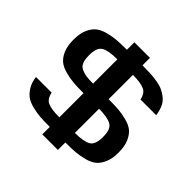

<svg xmlns="http://www.w3.org/2000/svg" viewBox="-213 -1026 1308 1308"><g transform="rotate(45 441.5 -371.5)"><path d="M211 -539V-529Q211 -492 221 -468.5Q231 -445 254 -434.5Q277 -424 301.5 -420.5Q326 -417 367 -417V-651Q284 -651 247.5 -630.5Q211 -610 211 -539ZM377 -417 367 -407V-417H370ZM370 -651H367V-661L377 -651ZM672 -569Q662 -620 626 -635.5Q590 -651 517 -651V-417H520Q576 -417 613.5 -414Q651 -411 694.5 -399.5Q738 -388 763 -367Q788 -346 805 -307Q822 -268 822 -213V-204Q822 -149 805 -110Q788 -71 763 -50Q738 -29 694.5 -17.5Q651 -6 613.5 -3Q576 0 520 0H517V72H367V0H360Q308 0 273.5 -2.5Q239 -5 198 -15Q157 -25 131.5 -43Q106 -61 86 -94Q66 -127 60 -174H211Q221 -122 257 -107Q293 -92 367 -92V-325H363Q307 -325 269.5 -328Q232 -331 189 -342.5Q146 -354 120.5 -375Q95 -396 78 -435Q61 -474 61 -529V-539Q61 -594 78 -633Q95 -672 120.5 -693Q146 -714 189 -725.5Q232 -737 269.5 -740Q307 -743 363 -743H367V-815H517V-743H523Q565 -743 595 -741.5Q625 -740 660.5 -734Q696 -728 720.5 -716.5Q745 -705 768 -686.5Q791 -668 804.5 -638Q818 -608 823 -569ZM672 -213Q672 -283 636 -303.5Q600 -324 517 -325V-92Q600 -92 636 -112.5Q672 -133 672 -204ZM507 -92H513H517V-82ZM517 -335V-325H513H507Z"/></g></svg>

Font: Aneo
Style: Bold
Weight: 700
Designer: Anastasios Pappas
Foundry: Anastasios Pappas
Version: Version 1.000